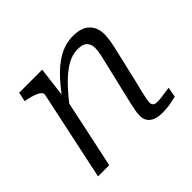

<svg xmlns="http://www.w3.org/2000/svg" viewBox="-129 -721 897 897"><g transform="rotate(-45 319.5 -272.0)"><path d="M61 0H135L214 -371L210 -381L229 -537H77L67 -491L78 -489Q103 -484 121 -477.5Q139 -471 148.5 -462.5Q158 -454 155 -442ZM500 -193 537 -352Q544 -380 548 -404.5Q552 -429 552 -450Q552 -494 524.5 -520.5Q497 -547 442 -547Q391 -547 345.5 -521Q300 -495 258.5 -448.5Q217 -402 176 -342L189 -313Q231 -369 269 -408Q307 -447 342.5 -467.5Q378 -488 414 -488Q447 -488 461.5 -473.5Q476 -459 476 -433Q476 -417 472.5 -399Q469 -381 462 -353L427 -205Q417 -164 411 -137.5Q405 -111 402 -93.5Q399 -76 399 -62Q399 -40 409.5 -25.5Q420 -11 438.5 -4Q457 3 482 3Q499 3 516 1.5Q533 0 549 -3.5Q565 -7 578 -10L587 -60Q577 -59 563 -56.5Q549 -54 533.5 -52Q518 -50 502 -50Q489 -50 482 -55.5Q475 -61 475 -73Q475 -82 477.5 -96.5Q480 -111 485.5 -134.5Q491 -158 500 -193Z"/></g></svg>

Font: Roboto Serif 20pt Light
Style: Italic
Weight: 300
Italic angle: -10°
Version: Version 1.007